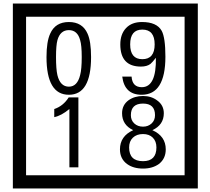

<svg xmlns="http://www.w3.org/2000/svg" viewBox="-20 -980 1195 1090"><path d="M1103 90H53V-960H1103ZM1028 15V-885H128V15ZM497 -656Q497 -442 371 -442Q244 -442 244 -656Q244 -744 265 -789Q294 -855 371 -855Q448 -855 477 -789Q497 -745 497 -656ZM444 -656Q444 -723 435 -752Q420 -809 371 -809Q322 -809 306 -752Q298 -723 298 -656Q298 -587 306 -553Q322 -488 371 -488Q419 -488 435 -554Q444 -587 444 -656ZM919 -658Q919 -442 784 -442Q687 -442 674 -545H727Q731 -485 785 -485Q868 -485 865 -652Q844 -625 834 -617Q814 -602 780 -602Q663 -602 663 -728Q663 -786 695.5 -820.5Q728 -855 786 -855Q870 -855 898 -805Q919 -766 919 -658ZM858 -728Q858 -812 788 -812Q719 -812 719 -728Q719 -644 788 -644Q858 -644 858 -728ZM425 -30H374V-361Q328 -323 288 -315V-361Q339 -378 370 -427H425ZM921 -132Q921 -79 882 -49Q846 -23 792 -23Q737 -23 701 -49Q661 -79 661 -132Q661 -207 736 -241Q673 -271 673 -337Q673 -384 710 -411Q744 -435 792 -435Q839 -435 872 -410Q910 -383 910 -337Q910 -271 845 -241Q921 -207 921 -132ZM860 -326Q860 -392 792 -392Q723 -392 723 -326Q723 -297 742.5 -279Q762 -261 792 -261Q821 -261 840.5 -279Q860 -297 860 -326ZM868 -143Q868 -178 847.5 -198.5Q827 -219 792 -219Q756 -219 734.5 -198.5Q713 -178 713 -143Q713 -65 792 -65Q868 -65 868 -143Z"/></svg>

Font: Unicode BMP Fallback SIL
Style: Regular
Weight: 400
Foundry: NRSI, SIL International
Version: Version 5.1 Based on Unicode 5.1